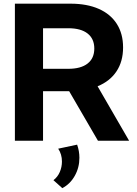

<svg xmlns="http://www.w3.org/2000/svg" viewBox="-20 -752 730 1026"><path d="M669.9 0H503.4L349.6 -264.6H210V0H59.6V-732.4H356.4Q444.8 -732.4 507.8 -704.6Q570.8 -676.8 604.2 -624.3Q637.7 -571.8 637.7 -498.5Q637.7 -423.3 602.3 -370.4Q566.9 -317.4 501.5 -291ZM210 -384.3H345.2Q412.1 -384.3 448 -412.4Q483.9 -440.4 483.9 -492.7Q483.9 -544.9 448 -573Q412.1 -601.1 345.2 -601.1H210ZM313 253.4 265.6 210.9Q288.1 193.8 299.6 167Q311 140.1 311 111.3Q311 72.3 291 42.5L392.1 21Q404.3 55.2 404.3 91.3Q404.3 143.6 379.6 187.5Q355 231.4 313 253.4Z"/></svg>

Font: Kumbh Sans
Style: Bold
Weight: 700
Version: Version 1.005